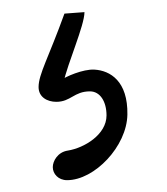

<svg xmlns="http://www.w3.org/2000/svg" viewBox="-20 -38 281 323"><path d="M159.2 156.2C159.2 188.5 121.6 210.9 94.2 215.3C77.1 217.8 68.8 232.9 68.8 243.2C68.8 254.4 78.1 265.1 92.8 265.1C139.2 265.1 193.4 208 194.3 154.8C195.3 98.6 165.5 80.6 138.7 79.1C119.6 78.1 90.3 90.8 81.1 97.7L86.9 100.6C93.8 68.4 122.1 4.9 122.1 -17.6L88.4 -15.1C62 58.1 44.9 86.9 44.9 108.4C44.9 125.5 59.6 133.3 74.7 133.3C99.1 133.3 104.5 115.7 131.3 115.7C148.4 115.7 159.2 132.8 159.2 156.2Z"/></svg>

Font: Pompiere 
Style: Regular
Weight: 400
Designer: Karolina Lach
Foundry: Sorkin Type Co.
Version: Version 1.001